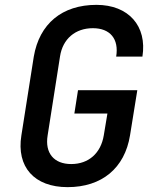

<svg xmlns="http://www.w3.org/2000/svg" viewBox="-20 -760 640 790"><path d="M258 10C399 10 493 -68 515 -203L545 -389H301L286 -293H422L407 -203C395 -130 345 -85 273 -85C202 -85 164 -130 176 -203L227 -528C238 -600 290 -644 362 -644C433 -644 470 -600 458 -527H566C586 -653 509 -740 377 -740C235 -740 142 -662 119 -527L68 -203C47 -73 121 10 258 10Z"/></svg>

Font: JetBrains Mono SemiBold
Style: Italic
Weight: 472
Italic angle: -9°
Monospace: yes
Designer: Philipp Nurullin, Konstantin Bulenkov
Foundry: JetBrains
Version: Version 2.305